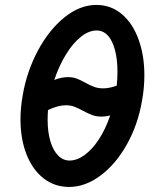

<svg xmlns="http://www.w3.org/2000/svg" viewBox="-20 -749 640 778"><path d="M63 -265Q63 -312 72 -363Q88.5 -459.5 133.5 -543.8Q178.5 -628 241 -678.5Q303.5 -729 370.5 -729Q430 -729 474 -691.5Q518 -654 541.5 -589.2Q565 -524.5 565 -444Q565 -393 555.5 -341Q539 -244 494.2 -164Q449.5 -84 387.5 -37.8Q325.5 8.5 260 8.5Q201.5 8.5 156.8 -26.2Q112 -61 87.5 -123.2Q63 -185.5 63 -265ZM426.5 -281Q407 -276.5 392 -276.5Q371 -276.5 354.5 -282.5Q338 -288.5 316.5 -300Q296 -311 280.8 -316.8Q265.5 -322.5 246.5 -322.5Q215.5 -322.5 174.5 -303Q173 -283 173 -264Q173 -214 184.2 -176.5Q195.5 -139 215.5 -118.8Q235.5 -98.5 262 -98.5Q291.5 -98.5 322.2 -120.5Q353 -142.5 380.2 -183.8Q407.5 -225 426.5 -281ZM255 -436.5Q274.5 -436.5 289.8 -431Q305 -425.5 325.5 -414Q346 -402.5 362 -396.8Q378 -391 398 -391Q423.5 -391 453 -402Q456 -430.5 456 -457Q456 -532.5 434 -579Q412 -625.5 371.5 -625.5Q339.5 -625.5 307 -599.2Q274.5 -573 246.8 -527.5Q219 -482 200 -425Q229 -436.5 255 -436.5Z"/></svg>

Font: JuliaMono ExtraBold
Style: Italic
Weight: 800
Italic angle: -9°
Monospace: yes
Designer: cormullion
Foundry: corm
Version: Version 0.057; ttfautohint (v1.8.4)